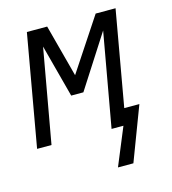

<svg xmlns="http://www.w3.org/2000/svg" viewBox="-109 -640 819 914"><g transform="rotate(-15 300.0 -182.5)"><path d="M436 0H377.5L460 -463L293 -203H233L164 -463L81.5 0H10.5L107.5 -550H207.5L276 -292L446.5 -550H544.5L461.5 -80H536L435.5 185H359.5Z"/></g></svg>

Font: JuliaMono Italic
Style: Regular
Weight: 400
Italic angle: -9°
Monospace: yes
Designer: cormullion
Foundry: corm
Version: Version 0.049; ttfautohint (v1.8.4)